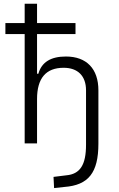

<svg xmlns="http://www.w3.org/2000/svg" viewBox="-20 -752 626 1007"><path d="M109.4 0H174.3V-232.4C174.3 -342.3 221.2 -396.5 314 -396.5C387.7 -396.5 431.2 -354 431.2 -278.3V7.3C431.2 112.3 400.4 161.1 327.6 167.5L260.7 175.8L263.7 234.4L317.9 228.5C443.4 219.2 496.1 154.3 496.1 1.5V-278.3C496.1 -391.1 434.1 -455.6 325.7 -455.6C246.1 -455.6 198.2 -425.8 181.2 -365.2H174.3V-573.2H376V-630.9H174.3V-732.4H109.4V-630.9H8.3V-573.2H109.4Z"/></svg>

Font: Cascadia Code PL Light
Style: Regular
Weight: 300
Monospace: yes
Designer: Aaron Bell
Foundry: Saja Typeworks
Version: Version 2404.023